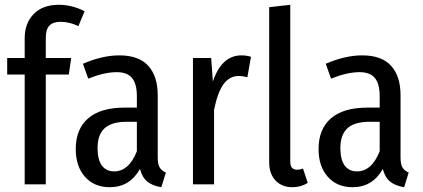

<svg xmlns="http://www.w3.org/2000/svg" viewBox="-20 -769 1765 801"><path d="M171 -611V-527H277L267 -458H171V0H83V-458H10V-527H83V-610Q83 -672 120.5 -710.5Q158 -749 226 -749Q281 -749 333 -722L307 -660Q270 -678 233 -678Q201 -678 186 -662Q171 -646 171 -611Z M672 -49 653 12Q616 6 594.5 -11.5Q573 -29 564 -64Q521 12 438 12Q373 12 334.5 -31.5Q296 -75 296 -147Q296 -231 348 -275.5Q400 -320 499 -320H551V-368Q551 -420 530.5 -444Q510 -468 467 -468Q416 -468 348 -441L326 -503Q407 -538 478 -538Q559 -538 598.5 -494.5Q638 -451 638 -372V-112Q638 -84 646 -70.5Q654 -57 672 -49ZM551 -138V-261H509Q446 -261 416.5 -234Q387 -207 387 -151Q387 -103 405 -78.5Q423 -54 456 -54Q518 -54 551 -138Z M1027 -532 1012 -447Q992 -452 976 -452Q937 -452 912 -417Q887 -382 873 -310V0H785V-527H861L868 -429Q905 -538 987 -538Q1009 -538 1027 -532Z M1103 -92V-739L1191 -749V-94Q1191 -61 1219 -61Q1232 -61 1244 -66L1264 -6Q1235 12 1200 12Q1156 12 1129.5 -16Q1103 -44 1103 -92Z M1685 -49 1666 12Q1629 6 1607.5 -11.5Q1586 -29 1577 -64Q1534 12 1451 12Q1386 12 1347.5 -31.5Q1309 -75 1309 -147Q1309 -231 1361 -275.5Q1413 -320 1512 -320H1564V-368Q1564 -420 1543.5 -444Q1523 -468 1480 -468Q1429 -468 1361 -441L1339 -503Q1420 -538 1491 -538Q1572 -538 1611.5 -494.5Q1651 -451 1651 -372V-112Q1651 -84 1659 -70.5Q1667 -57 1685 -49ZM1564 -138V-261H1522Q1459 -261 1429.5 -234Q1400 -207 1400 -151Q1400 -103 1418 -78.5Q1436 -54 1469 -54Q1531 -54 1564 -138Z"/></svg>

Font: Fira Sans Extra Condensed
Style: Regular
Weight: 400
Width: 1
Designer: Carrois Corporate & Edenspiekermann AG
Foundry: Carrois Corporate GbR & Edenspiekermann AG
Version: Version 4.203